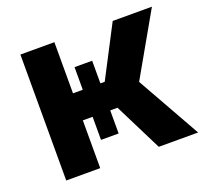

<svg xmlns="http://www.w3.org/2000/svg" viewBox="-99 -658 827 775"><g transform="rotate(-20 314.5 -270.5)"><path d="M60.5 0V-541H206.5V-321.3H342.8L457 -541H625.5L473.1 -273.4L627 0H458L355.5 -205.1H206.5V0ZM248.5 -418.5H324.2V-106H248.5Z"/></g></svg>

Font: Inter 17pt
Style: Bold
Weight: 700
Version: Version 4.001;git-66647c0bb